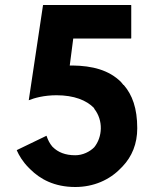

<svg xmlns="http://www.w3.org/2000/svg" viewBox="-20 -726 617 768"><path d="M189 -140C179 -152 172 -165 166 -183L48 -126L47 -125C56 -104 72 -78 94 -56L101 -49C140 -10 197 22 281 22C354 22 418 -6 463 -53L470 -60C508 -100 529 -151 529 -213C529 -293 509 -347 475 -386H474L464 -398C416 -446 349 -463 270 -464H259L273 -572H504L505 -573V-705L504 -706H153L152 -705L95 -325C117 -334 156 -345 206 -345C276 -345 326 -325 356 -294L357 -292V-291C394 -244 390 -178 357 -137C339 -119 311 -105 281 -105C241 -105 212 -117 191 -138Z"/></svg>

Font: Hussar Woodtype
Style: SeBd
Weight: 900
Foundry: Cannot Into Space Fonts
Version: Version 1.07